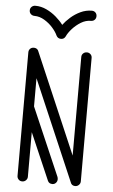

<svg xmlns="http://www.w3.org/2000/svg" viewBox="-59 -904 553 943"><g transform="rotate(5 218.0 -432.5)"><path d="M258 -37Q260 -32 260 -25Q260 -15 253 -7.5Q246 0 236 0Q219 0 213 -14L113 -245V-25Q113 -15 105.5 -7.5Q98 0 87 0Q76 0 69 -7.5Q62 -15 62 -25V-634Q62 -645 69 -652Q76 -659 87 -659Q88 -659 89 -659Q106 -658 111 -642L323 -148V-634Q323 -645 330.5 -652Q338 -659 349 -659Q359 -659 366.5 -652Q374 -645 374 -634V-25Q374 -15 366.5 -7.5Q359 0 349 0Q347 0 346 0Q330 -1 325 -17L113 -511V-372ZM193 -728Q185 -746 167.5 -766Q150 -786 126 -800.5Q102 -815 77 -815Q66 -815 58.5 -822Q51 -829 51 -840Q51 -851 58.5 -858Q66 -865 77 -865Q105 -865 131.5 -852.5Q158 -840 180 -821Q202 -802 216 -783Q230 -802 251.5 -821Q273 -840 299.5 -852.5Q326 -865 355 -865Q366 -865 373 -858Q380 -851 380 -840Q380 -829 373 -822Q366 -815 355 -815Q329 -815 305.5 -800.5Q282 -786 264 -766Q246 -746 238 -728Q231 -714 216 -714Q200 -714 193 -728Z"/></g></svg>

Font: Libertine Sup
Style: Regular
Weight: 400
Designer: Bastien Sozeau
Foundry: NBR — Bastien Sozeau
Version: Version 2.003; ttfautohint (v1.8.4.7-5d5b);gftools[0.9.33]